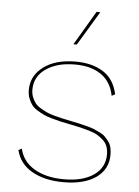

<svg xmlns="http://www.w3.org/2000/svg" viewBox="-53 -772 595 823"><g transform="rotate(5 244.5 -360.0)"><path d="M251 9.8Q169.9 9.8 115.5 -21.2Q61 -52.2 46.9 -110.8L61 -118.2Q73.7 -62.5 124.8 -32.7Q175.8 -2.9 252 -2.9Q333 -2.9 379.9 -35.6Q426.8 -68.4 426.8 -125Q426.8 -144 421.1 -159.4Q415.5 -174.8 402.8 -186Q390.1 -197.3 377.4 -205.1Q364.7 -212.9 341.6 -219.7Q318.4 -226.6 301.8 -230.5Q285.2 -234.4 255.9 -240.2Q230.5 -245.1 216.3 -248.3Q202.1 -251.5 179.4 -257.8Q156.7 -264.2 143.6 -270.3Q130.4 -276.4 114.3 -286.4Q98.1 -296.4 89.6 -307.9Q81.1 -319.3 75 -335.4Q68.8 -351.6 68.8 -371.1Q68.8 -432.6 120.6 -471.2Q172.4 -509.8 258.8 -509.8Q329.6 -509.8 377.4 -479.7Q425.3 -449.7 439 -384.8L424.8 -377Q413.1 -437 369.6 -467Q326.2 -497.1 256.8 -497.1Q179.7 -497.1 131.8 -463.6Q84 -430.2 84 -374Q84 -356.4 89.8 -341.8Q95.7 -327.1 103.8 -316.7Q111.8 -306.2 127.4 -296.9Q143.1 -287.6 155.3 -282Q167.5 -276.4 189.2 -270.5Q210.9 -264.6 224.1 -261.7Q237.3 -258.8 261.2 -253.9Q284.2 -249.5 296.4 -246.6Q308.6 -243.7 328.9 -238.5Q349.1 -233.4 360.4 -228.8Q371.6 -224.1 386.7 -216.8Q401.9 -209.5 410.2 -200.9Q418.5 -192.4 426.8 -181.4Q435.1 -170.4 438.5 -156.2Q441.9 -142.1 441.9 -125Q441.9 -62 390.9 -26.1Q339.8 9.8 251 9.8ZM242.2 -583 329.1 -730H345.2L256.8 -583Z"/></g></svg>

Font: Human Sans Thin
Style: Regular
Weight: 100
Designer: Tim Radville
Foundry: Continuum
Version: Version 1.000;FEAKit 1.0